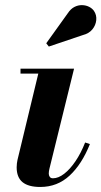

<svg xmlns="http://www.w3.org/2000/svg" viewBox="-20 -733 403 763"><path d="M140 10Q92.8 10 69.5 -9.1Q46.2 -28.3 46.2 -68Q46.2 -75.8 47.2 -83.9Q48.2 -92 49.5 -97.5L132.2 -440.5H61.5V-460H274.3L176.3 -62Q175.3 -57.8 174.5 -52.6Q173.8 -47.5 173.8 -43.3Q173.8 -35.8 177.8 -30.1Q181.8 -24.5 190.5 -24.5Q211.8 -24.5 235 -42.4Q258.3 -60.3 280 -92.4Q301.8 -124.5 318.3 -166.7L337.3 -160.5Q305.5 -80.7 256.8 -35.4Q208 10 140 10ZM174 -548 163.8 -561 249.5 -680.5Q261 -698 275.9 -705.5Q290.8 -713 306.1 -712.6Q321.5 -712.3 334.3 -705.8Q347 -699.3 353.8 -689Q364.5 -673 362.5 -652.9Q360.5 -632.7 347 -616.2Q333.5 -599.7 309.5 -593.7Z"/></svg>

Font: Bodoni Moda
Style: Italic
Weight: 400
Italic angle: -13°
Designer: Owen Earl
Foundry: indestructible type
Version: Version 2.005